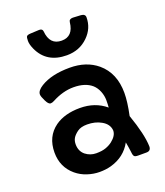

<svg xmlns="http://www.w3.org/2000/svg" viewBox="-148 -908 879 1020"><g transform="rotate(-20 291.5 -397.5)"><path d="M532.7 -25.9Q532.7 0 507.3 0H460Q440.9 0 437 -7.6Q433.1 -15.1 432.6 -21.2Q432.1 -27.3 430.7 -36.1Q427.7 -60.1 422.4 -87.9Q384.3 -18.1 302.7 4.4Q273.9 12.2 239.3 12.2Q204.6 12.2 169.9 0.7Q135.3 -10.7 108.4 -33.2Q47.9 -84 47.9 -166.5Q47.9 -256.8 114.3 -304.7Q168.9 -343.3 254.9 -343.3Q340.8 -343.3 400.4 -293Q401.9 -309.6 401.9 -334.5Q401.9 -359.4 392.1 -384.3Q382.3 -409.2 364.3 -425.8Q327.1 -458.5 260.7 -458.5Q201.2 -458.5 139.6 -425.8Q127.9 -419.4 119.1 -419.4Q106 -419.4 93.8 -445.3Q80.6 -471.7 80.6 -483.4Q80.6 -504.9 112.8 -524.9Q174.3 -563 277.3 -563Q371.1 -563 432.6 -511.7Q505.4 -450.2 505.4 -337.9Q505.4 -288.1 489.3 -212.4Q530.8 -94.2 532.7 -25.9ZM195.3 -108.4Q222.2 -87.4 255.6 -87.4Q289.1 -87.4 310.5 -95.2Q332 -103 347.7 -115.2Q381.3 -141.6 381.3 -170.9Q378.4 -207.5 340.8 -228.5Q307.1 -248 261.2 -248Q225.6 -248 205.6 -233.2Q185.5 -218.3 177 -203.6Q168.5 -189 168.5 -169.2Q168.5 -149.4 175.5 -134Q182.6 -118.7 195.3 -108.4ZM183.1 -806.6 194.3 -807.1Q212.4 -807.1 213.9 -792Q220.7 -712.4 288.1 -712.4Q353 -712.4 361.3 -789.6Q362.8 -807.1 384.3 -807.1L429.7 -804.7Q453.6 -802.7 453.6 -784.2Q453.6 -722.2 408.2 -677.7Q359.9 -629.9 287.6 -629.9Q173.3 -629.9 130.4 -725.1Q118.2 -752.4 118.2 -772.2Q118.2 -792 122.6 -797.9Q127 -803.7 144 -804.7Z"/></g></svg>

Font: Capriola
Style: Regular
Weight: 400
Designer: Viktoriya Grabowska
Foundry: Viktoriya Grabowska
Version: Version 1.007